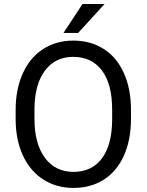

<svg xmlns="http://www.w3.org/2000/svg" viewBox="-20 -922 728 952"><path d="M629.4 -332.5Q629.4 -228 594.2 -150.1Q559.1 -72.3 494.6 -31.2Q430.2 9.8 344.2 9.8Q260.3 9.8 195.3 -31.5Q130.4 -72.8 94.5 -149.2Q58.6 -225.6 57.6 -326.2V-377.4Q57.6 -480 93.3 -558.6Q128.9 -637.2 194.1 -679Q259.3 -720.7 343.3 -720.7Q428.7 -720.7 493.9 -679.4Q559.1 -638.2 594.2 -559.8Q629.4 -481.4 629.4 -377.4ZM536.1 -378.4Q536.1 -504.9 485.4 -572.5Q434.6 -640.1 343.3 -640.1Q254.4 -640.1 203.4 -572.5Q152.3 -504.9 150.9 -384.8V-332.5Q150.9 -210 202.4 -139.9Q253.9 -69.8 344.2 -69.8Q435.1 -69.8 484.9 -136Q534.7 -202.1 536.1 -325.7ZM389.2 -902.3H498.5L367.7 -758.8H294.9Z"/></svg>

Font: APIMedia Roboto
Style: Regular
Weight: 400
Designer: Google
Version: Version 2.137; 2017